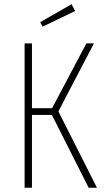

<svg xmlns="http://www.w3.org/2000/svg" viewBox="-20 -887 501 907"><path d="M317.9 -867.2 335 -835 181.2 -761.2 169.9 -782.2ZM423.8 -682.1 255.9 -360.8 438 0H398.9L225.1 -344.2H130.9V0H96.2V-682.1H130.9V-376H226.1L388.2 -682.1Z"/></svg>

Font: Fira Sans Compressed UltraLight
Style: Regular
Weight: 200
Width: 1
Designer: Carrois Corporate & Edenspiekermann AG
Foundry: Carrois Corporate GbR & Edenspiekermann AG
Version: Version 4.203;PS 004.203;hotconv 1.0.88;makeotf.lib2.5.64775